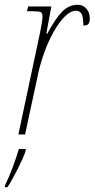

<svg xmlns="http://www.w3.org/2000/svg" viewBox="-56 -563 396 804"><path d="M112 -428Q115 -444 118.5 -463.5Q122 -483 122 -495Q122 -509 114 -512.5Q106 -516 77 -516H57L62 -536H159L138 -422H142Q177 -487 205 -515Q233 -543 270 -543Q292 -543 306 -526.5Q320 -510 320 -486Q320 -472 315 -464Q310 -456 293 -456Q293 -494 285 -506Q277 -518 264 -518Q239 -518 214.5 -493Q190 -468 168 -428.5Q146 -389 130 -344.5Q114 -300 105 -260L49 0H21ZM-35 213Q-19 181 -3 138Q13 95 23 61H52V66Q49 78 40 98.5Q31 119 19.5 142Q8 165 -4 186.5Q-16 208 -25 221H-36Z"/></svg>

Font: Noto Serif ExtraCondensed Thin
Style: Italic
Weight: 100
Width: 2
Italic angle: -12°
Designer: Monotype Design Team
Foundry: Monotype Imaging Inc.
Version: Version 2.013